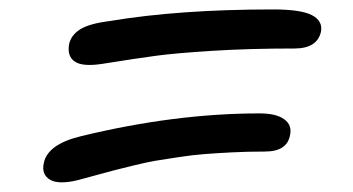

<svg xmlns="http://www.w3.org/2000/svg" viewBox="-20 -531 740 403"><path d="M194.8 -397Q153.8 -390.6 137.2 -401.6Q120.6 -412.6 125 -438Q128.9 -457 147.9 -469.2Q167 -481.4 210 -486.8Q355.5 -511.2 553.2 -511.2Q611.3 -511.2 634.5 -499.3Q657.7 -487.3 653.8 -464.8Q646 -429.2 598.1 -429.2Q502.4 -429.2 425 -424.3Q347.7 -419.4 306.4 -413.8Q265.1 -408.2 194.8 -397ZM143.1 -152.8Q102.1 -143.1 84.5 -154.1Q66.9 -165 71.8 -188Q79.1 -228 149.9 -245.1Q347.2 -293 524.9 -293Q559.6 -293 576.4 -280.8Q593.3 -268.6 588.9 -248Q583 -212.9 536.1 -212.9Q500.5 -212.9 466.8 -211.2Q433.1 -209.5 408.2 -207.5Q383.3 -205.6 353 -200.9Q322.8 -196.3 306.4 -193.6Q290 -190.9 261 -183.8Q231.9 -176.8 221.7 -174.1Q211.4 -171.4 180.9 -163.1Q150.4 -154.8 143.1 -152.8Z"/></svg>

Font: Shantell Sans Irregular
Style: Italic
Weight: 400
Italic angle: -11.31°
Designer: Stephen Nixon, Anya Danilova, Shantell Martin
Foundry: Arrow Type
Version: Version 1.006;[9816181b4]